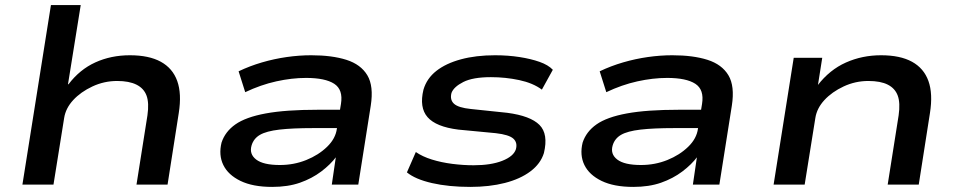

<svg xmlns="http://www.w3.org/2000/svg" viewBox="-20 -725 3772 754"><path d="M68 0 180 -705H297L247 -394H249Q293 -452 354.5 -480Q416 -508 490 -508Q565 -508 611.5 -482.5Q658 -457 676 -407Q694 -357 682 -281L638 0H516L559 -272Q566 -321 555.5 -349.5Q545 -378 516 -392.5Q487 -407 440 -407Q389 -407 343 -385.5Q297 -364 267.5 -332Q238 -300 232 -262L190 0Z M1049 9Q973 9 924.5 -14.5Q876 -38 857 -77Q838 -116 850 -165Q864 -208 904.5 -236.5Q945 -265 1023.5 -279.5Q1102 -294 1229 -294H1337L1327 -222H1211Q1128 -222 1077 -216Q1026 -210 1001 -195.5Q976 -181 968 -154Q958 -120 986 -98.5Q1014 -77 1079 -77Q1134 -77 1182.5 -96.5Q1231 -116 1264.5 -148.5Q1298 -181 1303 -220L1319 -317Q1328 -373 1292.5 -396Q1257 -419 1182 -419Q1126 -419 1065 -405.5Q1004 -392 943 -363L917 -445Q961 -466 1009 -480Q1057 -494 1106 -501Q1155 -508 1202 -508Q1284 -508 1340.5 -490Q1397 -472 1422.5 -429.5Q1448 -387 1436 -310L1387 0H1283L1299 -109L1301 -110Q1278 -79 1241.5 -51.5Q1205 -24 1158 -7.5Q1111 9 1049 9Z M1827 9Q1742 9 1676.5 -6Q1611 -21 1578 -48L1613 -128Q1639 -110 1676 -98.5Q1713 -87 1756 -81.5Q1799 -76 1840 -76Q1908 -76 1952.5 -93.5Q1997 -111 2006 -139Q2013 -165 1996 -180.5Q1979 -196 1927 -202L1780 -216Q1692 -227 1659 -265Q1626 -303 1643 -373Q1656 -417 1693.5 -446.5Q1731 -476 1790 -492Q1849 -508 1924 -508Q1975 -508 2020 -501Q2065 -494 2099 -482Q2133 -470 2151 -451L2108 -373Q2073 -399 2019 -410.5Q1965 -422 1908 -422Q1837 -422 1799.5 -403Q1762 -384 1753 -360Q1746 -333 1763 -317.5Q1780 -302 1829 -297L1972 -282Q2063 -270 2098.5 -234.5Q2134 -199 2116 -124Q2103 -82 2063 -52Q2023 -22 1962.5 -6.5Q1902 9 1827 9Z M2467 9Q2391 9 2342.5 -14.5Q2294 -38 2275 -77Q2256 -116 2268 -165Q2282 -208 2322.5 -236.5Q2363 -265 2441.5 -279.5Q2520 -294 2647 -294H2755L2745 -222H2629Q2546 -222 2495 -216Q2444 -210 2419 -195.5Q2394 -181 2386 -154Q2376 -120 2404 -98.5Q2432 -77 2497 -77Q2552 -77 2600.5 -96.5Q2649 -116 2682.5 -148.5Q2716 -181 2721 -220L2737 -317Q2746 -373 2710.5 -396Q2675 -419 2600 -419Q2544 -419 2483 -405.5Q2422 -392 2361 -363L2335 -445Q2379 -466 2427 -480Q2475 -494 2524 -501Q2573 -508 2620 -508Q2702 -508 2758.5 -490Q2815 -472 2840.5 -429.5Q2866 -387 2854 -310L2805 0H2701L2717 -109L2719 -110Q2696 -79 2659.5 -51.5Q2623 -24 2576 -7.5Q2529 9 2467 9Z M3018 0 3097 -498H3209L3192 -390H3191Q3238 -451 3302 -479.5Q3366 -508 3440 -508Q3515 -508 3561.5 -482.5Q3608 -457 3626 -407Q3644 -357 3632 -281L3588 0H3466L3509 -272Q3516 -321 3505.5 -349.5Q3495 -378 3466.5 -392.5Q3438 -407 3390 -407Q3339 -407 3293 -385.5Q3247 -364 3217.5 -332Q3188 -300 3182 -262L3140 0Z"/></svg>

Font: Nunito Sans 7pt Expanded SemiBold
Style: Italic
Weight: 600
Width: 7
Italic angle: -9°
Designer: Vernon Adams
Foundry: Vernon Adams
Version: Version 3.101;gftools[0.9.27]